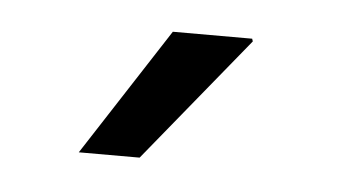

<svg xmlns="http://www.w3.org/2000/svg" viewBox="-27 -756 388 217"><g transform="rotate(5 166.5 -647.5)"><path d="M253 -717 137 -575H68L162 -720H252Z"/></g></svg>

Font: Chivo
Style: Regular
Weight: 400
Designer: Hector Gatti
Foundry: Omnibus-Type
Version: Version 1.003